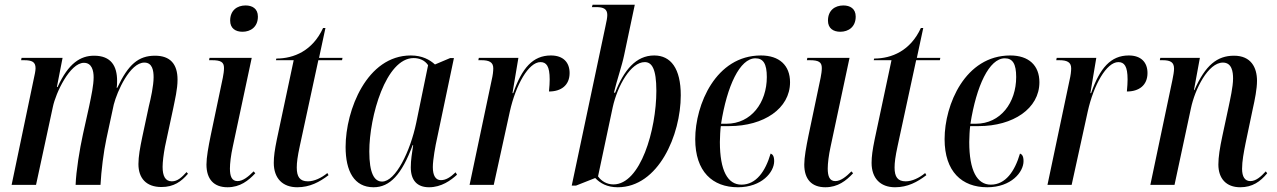

<svg xmlns="http://www.w3.org/2000/svg" viewBox="-20 -780 5386 810"><path d="M661 9C713 9 745 -14 773 -47L767 -54C747 -32 729 -15 705 -15C677 -15 666 -38 666 -76C666 -97 670 -129 676 -161L711 -324C718 -360 729 -403 729 -444C729 -510 698 -545 634 -545C564 -545 521 -508 475 -410H472C474 -419 474 -430 474 -439C474 -501 449 -545 377 -545C320 -545 269 -514 223 -413H220L244 -536H71L69 -526H81C115 -526 130 -519 130 -492C130 -481 126 -463 122 -445L29 0H132L203 -329C215 -388 275 -515 334 -515C368 -515 375 -481 375 -454C375 -421 366 -379 356 -331L330 -214C316 -150 301 -59 299 0H404C407 -58 417 -140 429 -195L460 -339C474 -394 528 -516 589 -516C623 -516 628 -482 628 -454C628 -418 616 -364 608 -332L580 -201C571 -158 564 -120 564 -88C564 -28 597 9 661 9Z M1003 -646C1037 -646 1068 -666 1068 -710C1068 -744 1044 -757 1016 -757C981 -757 951 -737 951 -693C951 -660 974 -646 1003 -646ZM940 10C993 10 1028 -18 1057 -49L1050 -57C1028 -35 1005 -16 982 -16C958 -16 950 -36 950 -69C950 -90 954 -125 962 -161L1042 -536H864L862 -526H874C912 -526 925 -518 925 -493C925 -481 923 -467 920 -452L869 -209C859 -160 851 -116 851 -86C851 -24 882 10 940 10Z M1234 10C1287 10 1328 -12 1366 -41L1361 -50C1336 -29 1305 -15 1279 -15C1245 -15 1232 -34 1232 -73C1232 -94 1235 -119 1245 -165L1323 -526H1423L1425 -536H1326L1353 -662H1343C1299 -566 1220 -533 1146 -533L1144 -526H1219L1148 -192C1139 -148 1135 -120 1135 -93C1135 -28 1172 10 1234 10Z M1556 10C1625 10 1675 -44 1721 -168H1723C1718 -133 1713 -105 1713 -74C1713 -19 1740 10 1790 10C1842 10 1882 -19 1908 -43L1902 -53C1880 -32 1861 -20 1840 -20C1818 -20 1806 -39 1806 -75C1806 -106 1817 -167 1824 -197L1895 -535H1879L1815 -508C1793 -528 1761 -546 1713 -546C1528 -546 1438 -316 1438 -160C1438 -58 1474 10 1556 10ZM1592 -14C1559 -14 1538 -49 1538 -141C1538 -289 1608 -535 1725 -535C1749 -535 1772 -526 1786 -505L1736 -262C1711 -142 1649 -14 1592 -14Z M2054 -441 1961 0H2063L2131 -310C2156 -422 2210 -518 2260 -518C2285 -518 2299 -501 2299 -445C2299 -431 2298 -415 2296 -394C2347 -394 2383 -420 2383 -472C2383 -516 2357 -546 2304 -546C2228 -546 2182 -493 2145 -387H2142L2167 -536H2000L1998 -526H2011C2043 -526 2061 -518 2061 -492C2061 -479 2059 -462 2054 -441Z M2586 10C2758 10 2852 -211 2852 -378C2852 -491 2810 -546 2740 -546C2663 -546 2612 -484 2575 -389H2570C2583 -444 2604 -503 2613 -547L2658 -760H2480L2477 -750H2496C2526 -750 2542 -742 2542 -717C2542 -706 2539 -690 2534 -668L2392 3H2410L2491 -29C2512 -7 2541 10 2586 10ZM2568 -2C2540 -2 2517 -16 2503 -36L2565 -328C2585 -418 2641 -518 2700 -518C2730 -518 2749 -490 2749 -397C2749 -232 2682 -2 2568 -2Z M3093 10C3194 10 3246 -54 3246 -100C3246 -121 3240 -129 3231 -132C3209 -57 3170 -1 3108 -1C3050 -1 3017 -60 3017 -181C3017 -200 3019 -236 3021 -248H3057C3202 -248 3313 -322 3313 -433C3313 -504 3268 -546 3190 -546C3000 -546 2913 -339 2913 -193C2913 -56 2986 10 3093 10ZM3045 -258H3022C3047 -417 3101 -534 3167 -534C3200 -534 3215 -511 3215 -455C3215 -347 3149 -258 3045 -258Z M3525 -646C3559 -646 3590 -666 3590 -710C3590 -744 3566 -757 3538 -757C3503 -757 3473 -737 3473 -693C3473 -660 3496 -646 3525 -646ZM3462 10C3515 10 3550 -18 3579 -49L3572 -57C3550 -35 3527 -16 3504 -16C3480 -16 3472 -36 3472 -69C3472 -90 3476 -125 3484 -161L3564 -536H3386L3384 -526H3396C3434 -526 3447 -518 3447 -493C3447 -481 3445 -467 3442 -452L3391 -209C3381 -160 3373 -116 3373 -86C3373 -24 3404 10 3462 10Z M3756 10C3809 10 3850 -12 3888 -41L3883 -50C3858 -29 3827 -15 3801 -15C3767 -15 3754 -34 3754 -73C3754 -94 3757 -119 3767 -165L3845 -526H3945L3947 -536H3848L3875 -662H3865C3821 -566 3742 -533 3668 -533L3666 -526H3741L3670 -192C3661 -148 3657 -120 3657 -93C3657 -28 3694 10 3756 10Z M4145 10C4246 10 4298 -54 4298 -100C4298 -121 4292 -129 4283 -132C4261 -57 4222 -1 4160 -1C4102 -1 4069 -60 4069 -181C4069 -200 4071 -236 4073 -248H4109C4254 -248 4365 -322 4365 -433C4365 -504 4320 -546 4242 -546C4052 -546 3965 -339 3965 -193C3965 -56 4038 10 4145 10ZM4097 -258H4074C4099 -417 4153 -534 4219 -534C4252 -534 4267 -511 4267 -455C4267 -347 4201 -258 4097 -258Z M4492 -441 4399 0H4501L4569 -310C4594 -422 4648 -518 4698 -518C4723 -518 4737 -501 4737 -445C4737 -431 4736 -415 4734 -394C4785 -394 4821 -420 4821 -472C4821 -516 4795 -546 4742 -546C4666 -546 4620 -493 4583 -387H4580L4605 -536H4438L4436 -526H4449C4481 -526 4499 -518 4499 -492C4499 -479 4497 -462 4492 -441Z M5212 10C5264 10 5297 -14 5326 -49L5320 -57C5299 -34 5278 -16 5255 -16C5232 -16 5220 -34 5220 -68C5220 -100 5227 -137 5235 -177L5265 -320C5274 -360 5283 -405 5283 -439C5283 -495 5258 -545 5186 -545C5115 -545 5065 -505 5019 -400H5017L5042 -536H4875L4873 -526H4885C4920 -526 4933 -516 4933 -490C4933 -479 4930 -461 4926 -442L4833 0H4935L5004 -322C5021 -404 5077 -516 5139 -516C5177 -516 5182 -477 5182 -449C5182 -413 5169 -358 5164 -333L5137 -207C5126 -156 5120 -117 5120 -86C5120 -27 5153 10 5212 10Z"/></svg>

Font: Noto Serif Display Condensed Medium
Style: Italic
Weight: 500
Width: 3
Italic angle: -12°
Designer: Monotype Design Team
Foundry: Monotype Imaging Inc.
Version: Version 2.009